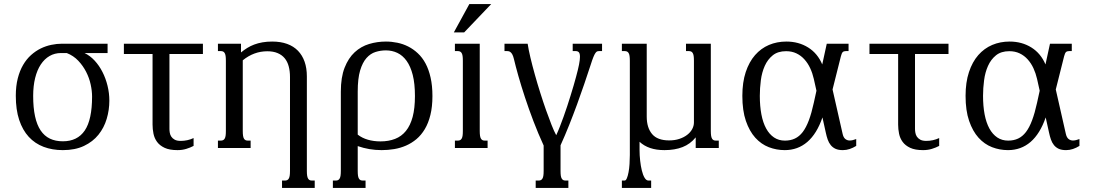

<svg xmlns="http://www.w3.org/2000/svg" viewBox="-20 -736 5441 955"><path d="M400.4 -472.2Q428.2 -459 450.9 -434.3Q473.6 -409.7 489.7 -377.9Q505.9 -346.2 514.9 -309.3Q523.9 -272.5 523.9 -235.4Q523.9 -189 510.7 -144.8Q497.6 -100.6 469.7 -65.9Q441.9 -31.2 397.9 -10.3Q354 10.7 292.5 10.7Q240.2 10.7 197 -5.6Q153.8 -22 123 -55.4Q92.3 -88.9 75.4 -139.6Q58.6 -190.4 58.6 -259.3Q58.6 -308.1 68.4 -346.2Q78.1 -384.3 95 -413.1Q111.8 -441.9 134.5 -462.2Q157.2 -482.4 182.6 -494.9Q208 -507.3 235.1 -512.9Q262.2 -518.6 288.1 -518.6H515.1V-472.2ZM438 -255.9Q438 -283.7 430.9 -316.2Q423.8 -348.6 408.4 -378.7Q393.1 -408.7 369.4 -433.8Q345.7 -459 312 -472.2H283.7Q252 -472.2 226.6 -457.5Q201.2 -442.9 182.9 -415.3Q164.6 -387.7 154.8 -348.1Q145 -308.6 145 -258.8Q145 -200.2 154.3 -157.5Q163.6 -114.7 182.1 -87.2Q200.7 -59.6 228.3 -46.4Q255.9 -33.2 292.5 -33.2Q365.2 -33.2 401.6 -86.9Q438 -140.6 438 -255.9Z M878.4 -35.2Q913.1 -35.2 942.9 -49.3V-10.3Q926.3 -1.5 906.2 4.6Q886.2 10.7 862.8 10.7Q823.2 10.7 798.8 -0.7Q774.4 -12.2 761.2 -30.3Q748 -48.3 743.4 -71Q738.8 -93.8 738.8 -116.2V-467.3H596.2V-518.6H989.3V-467.3H822.8V-94.2Q822.8 -85.9 824.5 -75.7Q826.2 -65.4 832 -56.4Q837.9 -47.4 848.9 -41.3Q859.9 -35.2 878.4 -35.2Z M1187.5 -85Q1187.5 -69.8 1189 -60.5Q1190.4 -51.3 1193.8 -45.9Q1197.3 -40.5 1201.9 -38.6Q1206.5 -36.6 1213.4 -36.6H1226.6V0H1064V-36.6H1077.6Q1084 -36.6 1088.9 -38.6Q1093.8 -40.5 1097.2 -45.9Q1100.6 -51.3 1102.1 -60.5Q1103.5 -69.8 1103.5 -85V-433.6Q1103.5 -448.7 1102.1 -458Q1100.6 -467.3 1097.2 -472.7Q1093.8 -478 1088.9 -480Q1084 -481.9 1077.6 -481.9H1064V-518.6H1178.7V-475.1Q1193.4 -487.3 1209.5 -497.3Q1225.6 -507.3 1244.4 -514.4Q1263.2 -521.5 1285.4 -525.4Q1307.6 -529.3 1334 -529.3Q1376 -529.3 1408.2 -517.6Q1440.4 -505.9 1462.2 -483.4Q1483.9 -460.9 1495.1 -429Q1506.3 -397 1506.3 -356V113.8Q1506.3 128.9 1507.8 138.2Q1509.3 147.5 1512.7 152.8Q1516.1 158.2 1520.8 160.2Q1525.4 162.1 1532.2 162.1H1545.4V198.7H1382.8V162.1H1396.5Q1402.8 162.1 1407.7 160.2Q1412.6 158.2 1416 152.8Q1419.4 147.5 1420.9 138.2Q1422.4 128.9 1422.4 113.8V-353Q1422.4 -382.3 1416 -406Q1409.7 -429.7 1396 -446.3Q1382.3 -462.9 1360.8 -471.9Q1339.4 -481 1309.6 -481Q1242.7 -481 1187.5 -436Z M1759.3 -66.4Q1781.2 -49.3 1810.1 -41Q1838.9 -32.7 1872.6 -32.7Q1913.1 -32.7 1945.1 -45.2Q1977.1 -57.6 1999 -84.7Q2021 -111.8 2032.5 -154.5Q2043.9 -197.3 2043.9 -258.3Q2043.9 -319.8 2033 -363Q2022 -406.2 2002.4 -433.3Q1982.9 -460.4 1956.5 -472.9Q1930.2 -485.4 1899.4 -485.4Q1873 -485.4 1847.9 -477.5Q1822.8 -469.7 1803 -447.5Q1783.2 -425.3 1771.2 -385.3Q1759.3 -345.2 1759.3 -280.3ZM1759.3 113.8Q1759.3 128.9 1760.7 138.2Q1762.2 147.5 1765.6 152.8Q1769 158.2 1773.7 160.2Q1778.3 162.1 1785.2 162.1H1798.3V198.7H1635.7V162.1H1649.4Q1655.8 162.1 1660.6 160.2Q1665.5 158.2 1668.9 152.8Q1672.4 147.5 1673.8 138.2Q1675.3 128.9 1675.3 113.8V-280.3Q1675.3 -351.6 1694.1 -399.4Q1712.9 -447.3 1744.1 -476.1Q1775.4 -504.9 1815.7 -517.1Q1856 -529.3 1899.4 -529.3Q1928.2 -529.3 1956.5 -523.4Q1984.9 -517.6 2010.5 -504.6Q2036.1 -491.7 2058.3 -470.9Q2080.6 -450.2 2096.7 -420.2Q2112.8 -390.1 2121.8 -349.9Q2130.9 -309.6 2130.9 -258.3Q2130.9 -205.1 2120.8 -164.3Q2110.8 -123.5 2093 -93.8Q2075.2 -64 2051.3 -43.9Q2027.3 -23.9 1999.3 -11.7Q1971.2 0.5 1940.4 5.6Q1909.7 10.7 1878.4 10.7Q1846.7 10.7 1817.1 5.6Q1787.6 0.5 1759.3 -9.3Z M2366.2 -518.6V-85Q2366.2 -69.8 2367.7 -60.5Q2369.1 -51.3 2372.6 -45.9Q2376 -40.5 2380.6 -38.6Q2385.3 -36.6 2392.1 -36.6H2405.3V0H2242.7V-36.6H2256.3Q2262.7 -36.6 2267.6 -38.6Q2272.5 -40.5 2275.9 -45.9Q2279.3 -51.3 2280.8 -60.5Q2282.2 -69.8 2282.2 -85V-433.6Q2282.2 -448.7 2280.8 -458Q2279.3 -467.3 2275.9 -472.7Q2272.5 -478 2267.6 -480Q2262.7 -481.9 2256.3 -481.9H2242.7V-518.6ZM2314.5 -715.8H2423.3L2288.6 -574.7H2237.3Z M2536.1 -442.9Q2532.7 -457 2528.3 -465.1Q2523.9 -473.1 2519 -476.8Q2514.2 -480.5 2509.8 -481.2Q2505.4 -481.9 2502.4 -481.9H2489.3V-518.6H2604.5Q2608.9 -489.3 2618.4 -449.2Q2627.9 -409.2 2640.4 -364.7Q2652.8 -320.3 2667.2 -274.7Q2681.6 -229 2696 -188.2Q2710.4 -147.5 2723.4 -114.7Q2736.3 -82 2746.6 -63.5Q2755.4 -82 2764.6 -105.7Q2773.9 -129.4 2783.2 -155.3Q2792.5 -181.2 2801.5 -208.5Q2810.5 -235.8 2818.4 -261.7Q2826.2 -287.6 2833.3 -311Q2840.3 -334.5 2845.2 -353.5Q2855.5 -391.1 2860.1 -415Q2864.7 -439 2864.7 -453.1Q2864.7 -470.2 2859.1 -476.1Q2853.5 -481.9 2843.8 -481.9H2828.6V-518.6H2974.6V-481.9H2960.4Q2955.1 -481.9 2950.7 -480.5Q2946.3 -479 2941.7 -472.4Q2937 -465.8 2931.4 -452.1Q2925.8 -438.5 2918 -413.6Q2902.8 -367.7 2886 -317.9Q2869.1 -268.1 2850.3 -216.8Q2831.5 -165.5 2811 -114Q2790.5 -62.5 2768.1 -13.2V113.8Q2768.1 128.9 2769.5 138.2Q2771 147.5 2774.4 152.8Q2777.8 158.2 2782.5 160.2Q2787.1 162.1 2793.9 162.1H2807.1V198.7H2644.5V162.1H2658.2Q2664.6 162.1 2669.4 160.2Q2674.3 158.2 2677.7 152.8Q2681.2 147.5 2682.6 138.2Q2684.1 128.9 2684.1 113.8V-12.2Q2656.7 -71.8 2633.3 -133.3Q2609.9 -194.8 2591.1 -252Q2572.3 -309.1 2558.3 -358.4Q2544.4 -407.7 2536.1 -442.9Z M3161.1 10.7Q3161.1 36.1 3164.1 63Q3167 89.8 3172.4 111.8Q3177.7 133.8 3186 147.9Q3194.3 162.1 3205.6 162.1H3218.8V198.7H3073.2V162.1H3086.9Q3093.3 162.1 3098.1 150.4Q3103 138.7 3106.4 120.4Q3109.9 102.1 3111.3 79.6Q3112.8 57.1 3112.8 35.2V-433.6Q3112.8 -448.7 3111.3 -458Q3109.9 -467.3 3106.4 -472.7Q3103 -478 3098.1 -480Q3093.3 -481.9 3086.9 -481.9H3073.2V-518.6H3196.8V-155.8Q3196.8 -101.1 3223.4 -69.3Q3250 -37.6 3308.6 -37.6Q3336.4 -37.6 3359.1 -45.2Q3381.8 -52.7 3397.9 -65.2Q3414.1 -77.6 3422.9 -93.8Q3431.6 -109.9 3431.6 -127V-433.6Q3431.6 -448.7 3430.2 -458Q3428.7 -467.3 3425.3 -472.7Q3421.9 -478 3417 -480Q3412.1 -481.9 3405.8 -481.9H3392.1V-518.6H3515.6V-85Q3515.6 -69.8 3517.1 -60.5Q3518.6 -51.3 3522 -45.9Q3525.4 -40.5 3530 -38.6Q3534.7 -36.6 3541.5 -36.6H3555.2V0H3440.4V-52.7Q3413.6 -19.5 3375 -4.4Q3336.4 10.7 3285.2 10.7Q3244.6 10.7 3213.9 0.2Q3183.1 -10.3 3161.1 -30.8Z M3883.3 10.7Q3842.3 10.7 3804.2 -3.9Q3766.1 -18.6 3736.8 -51Q3707.5 -83.5 3689.9 -134.8Q3672.4 -186 3672.4 -259.3Q3672.4 -326.7 3689.2 -377.4Q3706.1 -428.2 3735.6 -461.9Q3765.1 -495.6 3804.9 -512.5Q3844.7 -529.3 3891.1 -529.3Q3952.6 -529.3 3999.8 -499.8Q4046.9 -470.2 4069.8 -415.5L4092.3 -518.6H4200.7V-481.9H4187Q4176.8 -481.9 4171.6 -476.8Q4166.5 -471.7 4162.6 -456.1L4121.1 -291L4170.9 -71.3Q4174.8 -52.7 4184.3 -44.9Q4193.8 -37.1 4206.5 -37.1Q4213.9 -37.1 4221.9 -39.1Q4230 -41 4238.8 -44.4V-10.3Q4223.1 -0.5 4206.3 5.1Q4189.5 10.7 4172.4 10.7Q4150.4 10.7 4136 4.2Q4121.6 -2.4 4112.1 -14.2Q4102.5 -25.9 4096.9 -42Q4091.3 -58.1 4087.4 -76.7L4070.8 -151.9Q4043 -70.8 3995.6 -30Q3948.2 10.7 3883.3 10.7ZM3890.1 -481.4Q3849.1 -481.4 3823.7 -460.9Q3798.3 -440.4 3783.9 -408.2Q3769.5 -376 3764.4 -336.7Q3759.3 -297.4 3759.3 -259.3Q3759.3 -208.5 3767.1 -167.2Q3774.9 -126 3790.8 -96.9Q3806.6 -67.9 3830.1 -52.2Q3853.5 -36.6 3884.3 -36.6Q3912.1 -36.6 3933.8 -46.9Q3955.6 -57.1 3972.7 -79.3Q3989.7 -101.6 4003.2 -137.5Q4016.6 -173.3 4027.8 -224.6L4041 -284.7L4027.8 -343.8Q4021.5 -371.6 4010 -396.5Q3998.5 -421.4 3981.4 -440.4Q3964.4 -459.5 3941.4 -470.5Q3918.5 -481.4 3890.1 -481.4Z M4586.9 -35.2Q4621.6 -35.2 4651.4 -49.3V-10.3Q4634.8 -1.5 4614.7 4.6Q4594.7 10.7 4571.3 10.7Q4531.7 10.7 4507.3 -0.7Q4482.9 -12.2 4469.7 -30.3Q4456.5 -48.3 4451.9 -71Q4447.3 -93.8 4447.3 -116.2V-467.3H4304.7V-518.6H4697.8V-467.3H4531.2V-94.2Q4531.2 -85.9 4533 -75.7Q4534.7 -65.4 4540.5 -56.4Q4546.4 -47.4 4557.4 -41.3Q4568.4 -35.2 4586.9 -35.2Z M4993.7 10.7Q4952.6 10.7 4914.6 -3.9Q4876.5 -18.6 4847.2 -51Q4817.9 -83.5 4800.3 -134.8Q4782.7 -186 4782.7 -259.3Q4782.7 -326.7 4799.6 -377.4Q4816.4 -428.2 4845.9 -461.9Q4875.5 -495.6 4915.3 -512.5Q4955.1 -529.3 5001.5 -529.3Q5063 -529.3 5110.1 -499.8Q5157.2 -470.2 5180.2 -415.5L5202.6 -518.6H5311V-481.9H5297.4Q5287.1 -481.9 5282 -476.8Q5276.9 -471.7 5272.9 -456.1L5231.4 -291L5281.2 -71.3Q5285.2 -52.7 5294.7 -44.9Q5304.2 -37.1 5316.9 -37.1Q5324.2 -37.1 5332.3 -39.1Q5340.3 -41 5349.1 -44.4V-10.3Q5333.5 -0.5 5316.7 5.1Q5299.8 10.7 5282.7 10.7Q5260.7 10.7 5246.3 4.2Q5231.9 -2.4 5222.4 -14.2Q5212.9 -25.9 5207.3 -42Q5201.7 -58.1 5197.8 -76.7L5181.2 -151.9Q5153.3 -70.8 5106 -30Q5058.6 10.7 4993.7 10.7ZM5000.5 -481.4Q4959.5 -481.4 4934.1 -460.9Q4908.7 -440.4 4894.3 -408.2Q4879.9 -376 4874.8 -336.7Q4869.6 -297.4 4869.6 -259.3Q4869.6 -208.5 4877.4 -167.2Q4885.3 -126 4901.1 -96.9Q4917 -67.9 4940.4 -52.2Q4963.9 -36.6 4994.6 -36.6Q5022.5 -36.6 5044.2 -46.9Q5065.9 -57.1 5083 -79.3Q5100.1 -101.6 5113.5 -137.5Q5127 -173.3 5138.2 -224.6L5151.4 -284.7L5138.2 -343.8Q5131.8 -371.6 5120.4 -396.5Q5108.9 -421.4 5091.8 -440.4Q5074.7 -459.5 5051.8 -470.5Q5028.8 -481.4 5000.5 -481.4Z"/></svg>

Font: Arian Grqi
Style: Regular
Weight: 400
Designer: Ruben Hakobyan (Tarumian)
Foundry: Ruben Hakobyan (Tarumian)
Version: Version 1.003